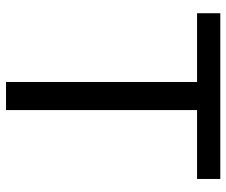

<svg xmlns="http://www.w3.org/2000/svg" viewBox="-77 -674 751 637"><g transform="rotate(90 298.5 -355.5)"><path d="M573.7 -633.8H345.2V0H252V-633.8H23.9V-710.9H573.7Z"/></g></svg>

Font: Vazir FD-UI
Style: Regular-FD-UI
Weight: 400
Designer: Saber Rastikerdar
Foundry: Saber Rastikerdar
Version: Version 30.1.0